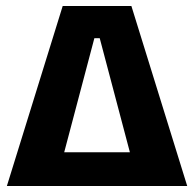

<svg xmlns="http://www.w3.org/2000/svg" viewBox="-20 -623 650 643"><path d="M607 0H3L190 -603H420ZM296 -495 195 -113H415L314 -495Z"/></svg>

Font: Grenze Black
Style: Regular
Weight: 900
Designer: Renata Polastri
Foundry: Omnibus-Type
Version: Version 1.002; ttfautohint (v1.8)